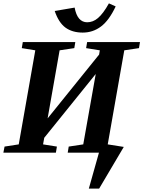

<svg xmlns="http://www.w3.org/2000/svg" viewBox="-26 -904 849 1137"><path d="M612 -49 707 -34 561 213H500L560 0H375L381 -36L467 -49L541 -466L236 -88L229 -49L311 -36L305 0H-6L1 -36L85 -49L183 -606L103 -619L109 -655H420L414 -619L327 -606L256 -203L561 -581L565 -606L484 -619L490 -655H803L797 -619L710 -606ZM491 -772H489Q525 -772 554 -797Q585 -823 619 -884L659 -866Q620 -783 572 -747Q524 -711 464 -711Q402 -711 361 -741Q321 -771 298 -839L416 -859Q432 -772 491 -772Z"/></svg>

Font: Libra Serif Modern
Style: Bold Italic
Weight: 700
Italic angle: -12°
Designer: Stefan Peev, Context Ltd
Foundry: Stefan Peev, Context Ltd
Version: Version 1.000